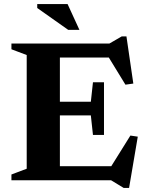

<svg xmlns="http://www.w3.org/2000/svg" viewBox="-20 -891 727 949"><path d="M494 -484.5V-354V-224H439.5L429 -320.5H192.5V-388H429L439.5 -484.5ZM639 -478 600 -472.5 499 -637.5 543.5 -606.5H192.5V-676H521L581.5 -711H605ZM511 -39 624.5 -221 661 -215.5 618 38H591.5L529 0H192.5V-69.5H546.5ZM36.5 0V-28.5L112 -57V-619L36.5 -647.5V-676H276V0ZM372.5 -743.5H317L164 -851.5V-871H314Z"/></svg>

Font: Newsreader 16pt 16pt
Style: Bold
Weight: 700
Version: Version 1.003